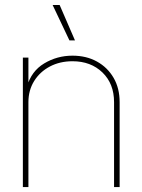

<svg xmlns="http://www.w3.org/2000/svg" viewBox="-20 -755 575 775"><path d="M94.7 -342.8V0H72.3V-522.5H94.7V-405.3H88.9Q106.4 -467.8 158.4 -499Q210.4 -530.3 272.5 -530.3Q328.6 -530.3 371.3 -506.6Q414.1 -482.9 438.5 -440.9Q462.9 -398.9 462.9 -342.8V0H440.4V-342.8Q440.4 -417 393.6 -462.4Q346.7 -507.8 272.5 -507.8Q221.7 -507.8 181.4 -486.6Q141.1 -465.3 117.9 -428Q94.7 -390.6 94.7 -342.8ZM260.3 -591.8 192.4 -734.9H220.7L282.7 -591.8Z"/></svg>

Font: Inter 28pt Thin
Style: Regular
Weight: 250
Designer: Rasmus Andersson
Foundry: rsms
Version: Version 4.001;git-66647c0bb